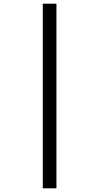

<svg xmlns="http://www.w3.org/2000/svg" viewBox="-20 -781 537 1041"><path d="M212 -761V240H286V-761Z"/></svg>

Font: Noto Sans Lao Looped SemiCondensed
Style: Regular
Weight: 400
Width: 4
Designer: Mark Frömberg, Ben Mitchell
Foundry: The Fontpad Ltd
Version: Version 1.002